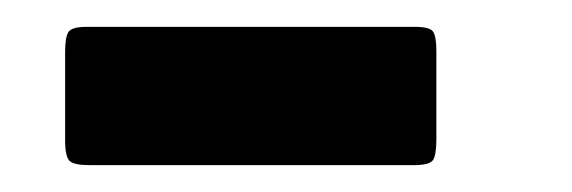

<svg xmlns="http://www.w3.org/2000/svg" viewBox="-20 -397 426 143"><path d="M44.5 -377H289Q300 -377 302.5 -373.5Q305 -370 305 -359V-293.5Q305 -281.5 302.5 -277.8Q300 -274 288 -274H47Q35 -274 31.8 -277.2Q28.5 -280.5 28.5 -292.5V-358Q28.5 -369.5 31 -373.2Q33.5 -377 44.5 -377Z"/></svg>

Font: Besley* Narrow Heavy
Style: Italic
Weight: 800
Width: 4
Italic angle: -13°
Designer: Owen Earl
Foundry: indestructible type*
Version: Version 3.000; ttfautohint (v1.8.3)